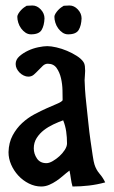

<svg xmlns="http://www.w3.org/2000/svg" viewBox="-20 -679 414 699"><path d="M152 -511Q166 -511 185.5 -506.5Q205 -502 224 -494Q243 -486 259.5 -475.5Q276 -465 284 -453Q288 -447 289 -438.5Q290 -430 290 -421Q290 -412 289 -403Q288 -394 288 -387Q288 -378 289.5 -354Q291 -330 294.5 -299Q298 -268 301.5 -233Q305 -198 309.5 -167Q314 -136 317.5 -112.5Q321 -89 324 -80Q330 -61 342.5 -46.5Q355 -32 363 -15Q334 -7 304 -3.5Q274 0 244 0Q240 -14 238 -29Q236 -44 233 -58Q221 -49 209.5 -39Q198 -29 185.5 -20.5Q173 -12 159 -6Q145 0 130 0Q107 0 85 -11Q63 -22 46.5 -40Q30 -58 20.5 -80Q11 -102 11 -125Q12 -160 26 -186Q40 -212 60.5 -231Q81 -250 105.5 -263Q130 -276 151.5 -285.5Q173 -295 188.5 -301.5Q204 -308 208 -314Q208 -328 207.5 -350.5Q207 -373 202 -394.5Q197 -416 186 -431.5Q175 -447 154 -447Q144 -447 136 -439.5Q128 -432 120 -423.5Q112 -415 103.5 -407.5Q95 -400 83 -400Q75 -400 66.5 -404Q58 -408 51.5 -414.5Q45 -421 41 -429Q37 -437 37 -446Q37 -462 50.5 -474Q64 -486 82 -494.5Q100 -503 119.5 -507Q139 -511 152 -511ZM103 -139Q103 -119 114.5 -102Q126 -85 149 -85Q159 -85 172 -92.5Q185 -100 196.5 -110.5Q208 -121 216 -133.5Q224 -146 224 -157Q224 -179 221 -200Q218 -221 210 -241Q193 -235 174 -226Q155 -217 139.5 -205Q124 -193 113.5 -176.5Q103 -160 103 -139ZM212 -658 233 -659Q250 -659 263.5 -644.5Q277 -630 277 -612Q276 -586 266.5 -570Q257 -554 228 -554Q217 -554 208 -560Q199 -566 192 -575.5Q185 -585 181.5 -596.5Q178 -608 178 -618Q178 -623 182 -629.5Q186 -636 191 -641.5Q196 -647 202 -651.5Q208 -656 212 -658ZM77 -658 98 -659Q115 -659 128.5 -644.5Q142 -630 142 -612Q141 -586 131.5 -570Q122 -554 93 -554Q82 -554 73 -560Q64 -566 57 -575.5Q50 -585 46.5 -596.5Q43 -608 43 -618Q43 -623 47 -629.5Q51 -636 56 -641.5Q61 -647 67 -651.5Q73 -656 77 -658Z"/></svg>

Font: Teutonic
Style: Regular
Weight: 400
Designer: Peter Wiegel
Foundry: Peter Wiegel
Version: 1.000